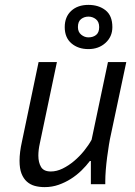

<svg xmlns="http://www.w3.org/2000/svg" viewBox="-20 -754 551 786"><path d="M213 -500 143 -167Q137 -140 137 -117Q137 -89 148 -70.5Q159 -52 188 -52Q212 -52 236.5 -64Q261 -76 283.5 -95Q306 -114 324.5 -137Q343 -160 355 -182L422 -500H497L434 -203Q430 -186 426 -161.5Q422 -137 418.5 -110Q415 -83 413 -57.5Q411 -32 411 -13V0H352V-95H348Q333 -75 313.5 -56Q294 -37 270.5 -22Q247 -7 220 2.5Q193 12 163 12Q141 12 122.5 7Q104 2 90 -10.5Q76 -23 68 -43.5Q60 -64 60 -96Q60 -131 70 -175L138 -500ZM245 -643Q245 -685 271.5 -709.5Q298 -734 342 -734Q384 -734 412 -712Q440 -690 440 -643Q440 -604 412 -578.5Q384 -553 342 -553Q300 -553 272.5 -576.5Q245 -600 245 -643ZM299 -643Q299 -623 312.5 -612Q326 -601 342 -601Q361 -601 373.5 -611Q386 -621 386 -643Q386 -665 372.5 -675.5Q359 -686 342 -686Q325 -686 312 -676Q299 -666 299 -643Z"/></svg>

Font: PT Sans
Style: Italic
Weight: 400
Italic angle: -12°
Designer: A.Korolkova, O.Umpeleva, V.Yefimov
Foundry: ParaType Ltd
Version: Version 2.003W OFL